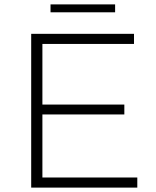

<svg xmlns="http://www.w3.org/2000/svg" viewBox="-20 -854 709 874"><path d="M605 -46V0H122V-700H590V-654H173V-378H546V-333H173V-46ZM210 -834H504V-798H210Z"/></svg>

Font: Montserrat Atlas Light
Style: Regular
Weight: 300
Designer: Julieta Ulanovsky
Foundry: Julieta Ulanovsky
Version: Version 7.200